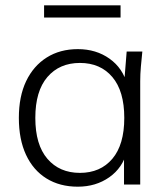

<svg xmlns="http://www.w3.org/2000/svg" viewBox="-20 -695 631 723"><path d="M273 8Q205 8 155 -23Q105 -54 78 -112Q51 -170 51 -251Q51 -332 78.5 -389.5Q106 -447 156 -478.5Q206 -510 273 -510Q342 -510 392.5 -474Q443 -438 459 -376H447L457 -501H516Q513 -472 510.5 -444Q508 -416 508 -389V0H447V-125H458Q442 -63 391.5 -27.5Q341 8 273 8ZM281 -44Q358 -44 403 -97Q448 -150 448 -251Q448 -352 403 -405Q358 -458 281 -458Q204 -458 158.5 -405Q113 -352 113 -251Q113 -150 158.5 -97Q204 -44 281 -44ZM146 -629V-675H434V-629Z"/></svg>

Font: Mulish ExtraLight Light
Style: Regular
Weight: 300
Version: Version 3.603